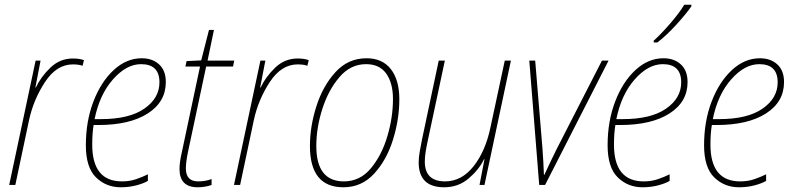

<svg xmlns="http://www.w3.org/2000/svg" viewBox="-20 -784 3369 814"><path d="M19 0H45L103 -274Q122 -362 171 -436.5Q220 -511 289 -511Q315 -511 330 -505L336 -529Q317 -536 289 -536Q234 -536 193.5 -497Q153 -458 132 -413H130L152 -527H131Z M492 10Q527 10 557.5 2Q588 -6 607 -17V-45Q585 -34 557.5 -24.5Q530 -15 497 -15Q371 -15 371 -171Q371 -220 377 -254H397Q530 -254 606.5 -303Q683 -352 683 -436Q683 -485 654.5 -511Q626 -537 581 -537Q516 -537 462 -487Q408 -437 376 -353.5Q344 -270 344 -168Q344 -74 387 -32Q430 10 492 10ZM381 -279Q402 -383 459 -447.5Q516 -512 578 -512Q656 -512 656 -435Q656 -368 592 -323.5Q528 -279 408 -279Z M818 10Q850 10 877 0V-25Q852 -15 820 -15Q768 -15 768 -70Q768 -96 777 -140L854 -502H968L973 -527H860L887 -657H866L833 -528L771 -525L766 -502H828L751 -139Q741 -96 741 -68Q741 10 818 10Z M972 0H998L1056 -274Q1075 -362 1124 -436.5Q1173 -511 1242 -511Q1268 -511 1283 -505L1289 -529Q1270 -536 1242 -536Q1187 -536 1146.5 -497Q1106 -458 1085 -413H1083L1105 -527H1084Z M1436 10Q1513 10 1566 -47.5Q1619 -105 1646 -191.5Q1673 -278 1673 -363Q1673 -445 1637 -491Q1601 -537 1534 -537Q1456 -537 1402.5 -478.5Q1349 -420 1321.5 -334Q1294 -248 1294 -165Q1294 10 1436 10ZM1438 -15Q1321 -15 1321 -165Q1321 -242 1346.5 -322Q1372 -402 1419 -457Q1466 -512 1532 -512Q1589 -512 1617.5 -472Q1646 -432 1646 -364Q1646 -286 1622 -205.5Q1598 -125 1552 -70Q1506 -15 1438 -15Z M1863 10Q1923 10 1967 -27.5Q2011 -65 2032 -109H2034L2013 0H2034L2146 -527H2120L2060 -247Q2039 -144 1988 -79.5Q1937 -15 1867 -15Q1781 -15 1781 -99Q1781 -118 1784.5 -140Q1788 -162 1793 -185L1866 -527H1840L1769 -192Q1764 -168 1759.5 -141.5Q1755 -115 1755 -96Q1755 10 1863 10Z M2266 0H2291L2560 -527H2532L2339 -150Q2324 -120 2312 -94.5Q2300 -69 2288 -43H2286Q2285 -72 2283.5 -97Q2282 -122 2280 -152L2249 -527H2224Z M2704 10Q2739 10 2769.5 2Q2800 -6 2819 -17V-45Q2797 -34 2769.5 -24.5Q2742 -15 2709 -15Q2583 -15 2583 -171Q2583 -220 2589 -254H2609Q2742 -254 2818.5 -303Q2895 -352 2895 -436Q2895 -485 2866.5 -511Q2838 -537 2793 -537Q2728 -537 2674 -487Q2620 -437 2588 -353.5Q2556 -270 2556 -168Q2556 -74 2599 -32Q2642 10 2704 10ZM2593 -279Q2614 -383 2671 -447.5Q2728 -512 2790 -512Q2868 -512 2868 -435Q2868 -368 2804 -323.5Q2740 -279 2620 -279ZM2752 -604H2767Q2805 -633 2846.5 -678.5Q2888 -724 2911 -757V-764H2881Q2862 -732 2824.5 -688Q2787 -644 2751 -611Z M3113 10Q3148 10 3178.5 2Q3209 -6 3228 -17V-45Q3206 -34 3178.5 -24.5Q3151 -15 3118 -15Q2992 -15 2992 -171Q2992 -220 2998 -254H3018Q3151 -254 3227.5 -303Q3304 -352 3304 -436Q3304 -485 3275.5 -511Q3247 -537 3202 -537Q3137 -537 3083 -487Q3029 -437 2997 -353.5Q2965 -270 2965 -168Q2965 -74 3008 -32Q3051 10 3113 10ZM3002 -279Q3023 -383 3080 -447.5Q3137 -512 3199 -512Q3277 -512 3277 -435Q3277 -368 3213 -323.5Q3149 -279 3029 -279Z"/></svg>

Font: Noto Sans UI SemiCondensed Thin
Style: Italic
Weight: 250
Width: 4
Italic angle: -12°
Designer: Monotype Design Team
Foundry: Monotype Imaging Inc.
Version: Version 1.901